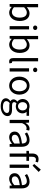

<svg xmlns="http://www.w3.org/2000/svg" viewBox="2084 -2996 1162 5369"><g transform="rotate(90 2664.5 -311.0)"><path d="M331 13C456 13 567 -94 567 -281C567 -447 491 -557 350 -557C290 -557 229 -523 180 -480L183 -578V-796H92V0H165L173 -56H176C224 -12 281 13 331 13ZM316 -63C280 -63 231 -78 183 -120V-405C235 -454 283 -480 329 -480C432 -480 472 -399 472 -279C472 -144 406 -63 316 -63Z M710 0H801V-543H710ZM756 -655C792 -655 819 -680 819 -714C819 -751 792 -773 756 -773C720 -773 693 -751 693 -714C693 -680 720 -655 756 -655Z M1224 13C1349 13 1460 -94 1460 -281C1460 -447 1384 -557 1243 -557C1183 -557 1122 -523 1073 -480L1076 -578V-796H985V0H1058L1066 -56H1069C1117 -12 1174 13 1224 13ZM1209 -63C1173 -63 1124 -78 1076 -120V-405C1128 -454 1176 -480 1222 -480C1325 -480 1365 -399 1365 -279C1365 -144 1299 -63 1209 -63Z M1699 13C1723 13 1739 10 1752 5L1739 -65C1729 -63 1725 -63 1720 -63C1706 -63 1694 -74 1694 -102V-796H1603V-108C1603 -31 1631 13 1699 13Z M1888 0H1979V-543H1888ZM1934 -655C1970 -655 1997 -680 1997 -714C1997 -751 1970 -773 1934 -773C1898 -773 1871 -751 1871 -714C1871 -680 1898 -655 1934 -655Z M2374 13C2507 13 2626 -91 2626 -271C2626 -452 2507 -557 2374 -557C2241 -557 2122 -452 2122 -271C2122 -91 2241 13 2374 13ZM2374 -63C2280 -63 2217 -146 2217 -271C2217 -396 2280 -481 2374 -481C2468 -481 2532 -396 2532 -271C2532 -146 2468 -63 2374 -63Z M2952 250C3120 250 3226 163 3226 62C3226 -27 3163 -67 3037 -67H2931C2858 -67 2836 -91 2836 -126C2836 -156 2851 -174 2871 -191C2895 -179 2925 -172 2952 -172C3062 -172 3150 -245 3150 -361C3150 -408 3132 -448 3106 -473H3217V-543H3028C3009 -550 2982 -557 2952 -557C2842 -557 2748 -482 2748 -363C2748 -298 2783 -246 2819 -217V-213C2791 -193 2758 -157 2758 -112C2758 -69 2779 -40 2808 -23V-19C2757 14 2727 58 2727 104C2727 198 2819 250 2952 250ZM2952 -234C2889 -234 2836 -284 2836 -363C2836 -443 2888 -490 2952 -490C3016 -490 3067 -442 3067 -363C3067 -284 3014 -234 2952 -234ZM2965 188C2866 188 2807 150 2807 92C2807 60 2824 28 2863 0C2887 6 2913 9 2933 9H3027C3099 9 3138 26 3138 76C3138 133 3069 188 2965 188Z M3332 0H3423V-349C3459 -442 3515 -474 3560 -474C3582 -474 3595 -472 3613 -465L3630 -545C3613 -554 3596 -557 3572 -557C3511 -557 3456 -513 3418 -444H3415L3407 -543H3332Z M3818 13C3885 13 3946 -22 3998 -65H4001L4009 0H4084V-334C4084 -468 4028 -557 3896 -557C3809 -557 3732 -518 3682 -486L3718 -423C3761 -452 3818 -481 3881 -481C3970 -481 3993 -414 3993 -344C3762 -318 3659 -259 3659 -141C3659 -43 3727 13 3818 13ZM3844 -60C3790 -60 3748 -85 3748 -147C3748 -217 3810 -262 3993 -284V-132C3940 -85 3897 -60 3844 -60Z M4521 -791C4495 -802 4463 -809 4430 -809C4322 -809 4272 -740 4272 -630V-543L4198 -538V-469H4272V0H4363V-469H4478V-543H4363V-629C4363 -699 4388 -736 4440 -736C4459 -736 4481 -731 4501 -722Z M4582 0H4673V-543H4582ZM4612 -641 4787 -811 4723 -872 4565 -686Z M4982 13C5049 13 5110 -22 5162 -65H5165L5173 0H5248V-334C5248 -468 5192 -557 5060 -557C4973 -557 4896 -518 4846 -486L4882 -423C4925 -452 4982 -481 5045 -481C5134 -481 5157 -414 5157 -344C4926 -318 4823 -259 4823 -141C4823 -43 4891 13 4982 13ZM5008 -60C4954 -60 4912 -85 4912 -147C4912 -217 4974 -262 5157 -284V-132C5104 -85 5061 -60 5008 -60Z"/></g></svg>

Font: Squished Noto Sans CJK JP Regular
Style: Regular
Weight: 400
Designer: Ryoko NISHIZUKA (kana & ideographs); Paul D. Hunt (Latin, Greek & Cyrillic); Wenlong ZHANG (bopomofo); Sandoll Communica
Foundry: Adobe Systems Incorporated
Version: Version 1.004;PS 1.004;hotconv 1.0.82;makeotf.lib2.5.63406